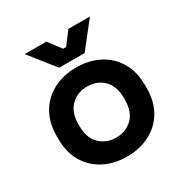

<svg xmlns="http://www.w3.org/2000/svg" viewBox="-165 -832 942 979"><g transform="rotate(-30 306.0 -343.0)"><path d="M306 14Q232 14 173 -16Q114 -46 80 -103Q46 -160 46 -240V-256Q46 -336 80 -393Q114 -450 173 -480Q232 -510 306 -510Q380 -510 439 -480Q498 -450 532 -393Q566 -336 566 -256V-240Q566 -160 532 -103Q498 -46 439 -16Q380 14 306 14ZM306 -98Q364 -98 402 -135.5Q440 -173 440 -243V-253Q440 -323 402.5 -360.5Q365 -398 306 -398Q248 -398 210 -360.5Q172 -323 172 -253V-243Q172 -173 210 -135.5Q248 -98 306 -98ZM231 -552 114 -700H241L297 -626H315L371 -700H498L381 -552Z"/></g></svg>

Font: Space Grotesk Light
Style: Bold
Weight: 700
Version: Version 2.000